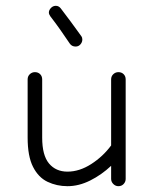

<svg xmlns="http://www.w3.org/2000/svg" viewBox="-20 -640 537 660"><path d="M387 0Q377 0 369.5 -7.5Q362 -15 362 -25V-70Q329 -39 290 -19.5Q251 0 212 0Q175 0 143.5 -15Q112 -30 93.5 -66.5Q75 -103 75 -167V-367Q75 -378 82.5 -385Q90 -392 100 -392Q111 -392 118 -385Q125 -378 125 -367V-167Q125 -106 148.5 -78Q172 -50 212 -50Q253 -50 293.5 -76Q334 -102 362 -140V-367Q362 -378 369.5 -385Q377 -392 387 -392Q398 -392 405 -385Q412 -378 412 -367V-25Q412 -15 405 -7.5Q398 0 387 0ZM189 -611Q209 -585 224 -564.5Q239 -544 260 -515Q263 -511 263 -504Q263 -495 256.5 -487.5Q250 -480 240 -480Q227 -480 220 -490Q201 -518 187 -538Q173 -558 153 -584Q148 -591 148 -597Q148 -605 155 -612.5Q162 -620 172 -620Q182 -620 189 -611Z"/></svg>

Font: Hubballi
Style: Regular
Weight: 400
Designer: Erin McLaughlin
Version: Version 1.000; ttfautohint (v1.8.3)